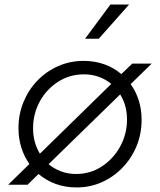

<svg xmlns="http://www.w3.org/2000/svg" viewBox="-20 -810 701 842"><path d="M16 0 109 -91Q86 -123 73.5 -163Q61 -203 61 -248Q61 -309 83 -362.5Q105 -416 144 -456.5Q183 -497 235 -520Q287 -543 347 -543Q395 -543 437.5 -528Q480 -513 512 -485L560 -531H645L553 -441Q576 -409 588.5 -369.5Q601 -330 601 -285Q601 -223 579 -169.5Q557 -116 517.5 -75Q478 -34 426.5 -11Q375 12 315 12Q266 12 224 -3.5Q182 -19 149 -47L101 0ZM125 -247Q125 -185 155 -136L468 -442Q444 -462 413.5 -473Q383 -484 348 -484Q286 -484 235 -451.5Q184 -419 154.5 -365Q125 -311 125 -247ZM314 -47Q376 -47 426.5 -80Q477 -113 507 -167.5Q537 -222 537 -286Q537 -348 507 -396L193 -90Q217 -70 247.5 -58.5Q278 -47 314 -47ZM353 -640 464 -790H546L413 -640Z"/></svg>

Font: Plus Jakarta Sans Light
Style: Italic
Weight: 300
Italic angle: -8°
Designer: Gumpita Rahayu
Foundry: Tokotype
Version: Version 2.071; ttfautohint (v1.8.4.7-5d5b);gftools[0.9.29]